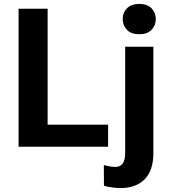

<svg xmlns="http://www.w3.org/2000/svg" viewBox="-20 -756 873 989"><path d="M75.7 0V-710.9H225.3V-113.8H536.9V0ZM515.4 200.4 514.9 94Q522.9 96.9 540.8 100.3Q558.6 103.8 573.5 103.8Q599.1 103.8 611.9 86.7Q624.8 69.6 624.8 29.5V-515.1H770V32.2Q770 122.6 724.9 167.7Q679.7 212.9 599.1 212.9Q581.1 212.9 553.7 209Q526.4 205.1 515.4 200.4ZM612.1 -658Q612.1 -690.9 634.2 -713.4Q656.3 -735.8 697.5 -735.8Q738.5 -735.8 760.5 -713.4Q782.5 -690.9 782.5 -658Q782.5 -624.8 760.4 -602.2Q738.4 -579.6 697.3 -579.6Q656.1 -579.6 634.1 -602.2Q612.1 -624.8 612.1 -658Z"/></svg>

Font: RobotoFlex
Style: Regular
Weight: 400
Designer: Berlow after Robertson
Foundry: Google
Version: Version 2.136